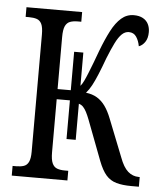

<svg xmlns="http://www.w3.org/2000/svg" viewBox="-52 -766 686 811"><g transform="rotate(5 291.0 -360.0)"><path d="M28 0V-41H43Q62 -41 75.5 -45.5Q89 -50 96 -64.5Q103 -79 103 -108V-605Q103 -635 96 -649.5Q89 -664 75.5 -668.5Q62 -673 43 -673H28V-714H264V-673H249Q230 -673 216.5 -668Q203 -663 196 -648Q189 -633 189 -601V-381H245V-544H284V-403Q291 -411 298 -425.5Q305 -440 313 -460Q321 -480 330.5 -504.5Q340 -529 350 -557Q369 -607 388 -643.5Q407 -680 430 -700Q453 -720 483 -720Q506 -720 521.5 -711.5Q537 -703 544.5 -688Q552 -673 552 -654Q552 -628 541 -612Q530 -596 515 -591Q511 -614 500 -630.5Q489 -647 468 -647Q452 -647 438.5 -634Q425 -621 412 -595Q399 -569 383 -529Q368 -488 356 -459Q344 -430 333.5 -410.5Q323 -391 310 -376Q337 -373 357 -361Q377 -349 392 -328Q407 -307 419 -276L482 -117Q497 -76 517 -58.5Q537 -41 563 -41H567V0H535Q497 0 471 -7.5Q445 -15 427.5 -35Q410 -55 395 -94L330 -265Q323 -283 316.5 -295.5Q310 -308 302.5 -316Q295 -324 284 -327V-174H245V-338H189V-113Q189 -82 196 -66.5Q203 -51 216.5 -46Q230 -41 249 -41H264V0Z"/></g></svg>

Font: Noto Serif ExtraCondensed
Style: Regular
Weight: 400
Width: 2
Designer: Monotype Design Team
Foundry: Monotype Imaging Inc.
Version: Version 2.013